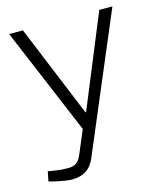

<svg xmlns="http://www.w3.org/2000/svg" viewBox="-107 -574 726 862"><g transform="rotate(-15 256.0 -143.0)"><path d="M121 209Q108 209 89.5 206Q71 203 47 198L16 190L25 145L56 150Q74 153 91 154Q108 155 118 155Q142 155 156.5 144.5Q171 134 181 109L226 2L17 -495H81L257 -67H260L436 -495H497L231 134Q216 172 189.5 190.5Q163 209 121 209Z"/></g></svg>

Font: REM ExtraLight
Style: Regular
Weight: 250
Designer: Octavio Pardo
Foundry: Ashler Design
Version: Version 1.005;gftools[0.9.28]